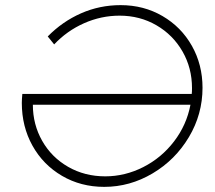

<svg xmlns="http://www.w3.org/2000/svg" viewBox="-20 -724 838 748"><path d="M769 -382Q769 -279 716 -190Q663 -101 574.5 -48.5Q486 4 386 4Q295 4 221.5 -39Q148 -82 106.5 -156.5Q65 -231 65 -323Q65 -336 67 -358H727Q728 -366 728 -381Q728 -459 691 -523.5Q654 -588 589.5 -625.5Q525 -663 446 -663Q374 -663 307.5 -633.5Q241 -604 191 -551L166 -582Q223 -640 295.5 -672Q368 -704 450 -704Q540 -704 613 -661.5Q686 -619 727.5 -545.5Q769 -472 769 -382ZM722 -316H108Q108 -239 144.5 -175Q181 -111 245.5 -74Q310 -37 390 -37Q467 -37 538 -73Q609 -109 658 -173Q707 -237 722 -316Z"/></svg>

Font: Gontserrat ExtraLight
Style: Italic
Weight: 275
Italic angle: -11.3°
Designer: Julieta Ulanovsky
Foundry: Julieta Ulanovsky
Version: Version 6.001